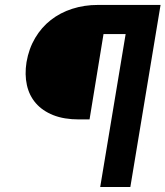

<svg xmlns="http://www.w3.org/2000/svg" viewBox="-20 -747 661 767"><path d="M85.9 -498.6Q95.2 -552.6 120.4 -595.2Q145.6 -637.8 183.1 -667.1Q220.5 -696.4 268.5 -711.8Q316.4 -727.3 371.1 -727.3H621.4L500.7 0H380.3L481.9 -610.8H393.5L337.7 -269.9H295.8Q235.8 -269.9 192.6 -287.1Q149.5 -304.3 123 -334.9Q96.6 -365.4 87.4 -407.3Q78.1 -449.2 85.9 -498.6Z"/></svg>

Font: Inter P
Style: Bold Italic
Weight: 700
Italic angle: 9.39999°
Designer: Rasmus Andersson
Foundry: rsms
Version: Version 3.018;git-588b23468